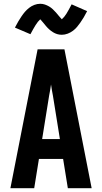

<svg xmlns="http://www.w3.org/2000/svg" viewBox="-20 -996 540 1016"><path d="M35 0 179 -735H321L465 0H339L314 -155H186L161 0ZM297 -260 260 -490Q257 -505 254.5 -519.5Q252 -534 250 -549Q248 -534 245.5 -519.5Q243 -505 240 -490L203 -260ZM307 -812Q294 -812 282.5 -815.5Q271 -819 260.5 -825.5Q250 -832 240.5 -840.5Q231 -849 223.5 -858Q216 -867 207 -878Q198 -889 193 -894Q180 -882 168.5 -863.5Q157 -845 141 -815L59 -850Q68 -868 77 -883Q86 -898 94.5 -910.5Q103 -923 112 -933.5Q121 -944 133.5 -954Q146 -964 161.5 -970Q177 -976 193 -976Q206 -976 217.5 -972Q229 -968 239.5 -962Q250 -956 259.5 -947Q269 -938 276.5 -929.5Q284 -921 292 -911Q300 -901 307 -894Q320 -905 331.5 -923.5Q343 -942 359 -973L441 -937Q432 -919 423 -904Q414 -889 405.5 -877Q397 -865 388 -854Q379 -843 366.5 -833.5Q354 -824 338.5 -818Q323 -812 307 -812Z"/></svg>

Font: Iosevka SS04 Extrabold
Style: Regular
Weight: 800
Monospace: yes
Designer: Belleve Invis
Foundry: Belleve Invis
Version: Version 19.0.0; ttfautohint (v1.8.4)